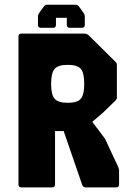

<svg xmlns="http://www.w3.org/2000/svg" viewBox="-20 -812 556 832"><path d="M72.5 0Q60 0 60 -12.5V-654Q60 -666.5 72.5 -666.5H343.5Q355.5 -666.5 363.5 -660L478.5 -546Q484 -541 485.2 -537.5Q486.5 -534 486.5 -526V-389Q486.5 -382.5 481.5 -377.5L426.5 -324L380 -284L435 -211L491.5 -90Q493.5 -85.5 494.8 -81.2Q496 -77 496 -71V-12.5Q496 0 483.5 0H351.5Q340.5 0 336.5 -10L256 -244H218.5V-12.5Q218.5 0 206 0ZM273.5 -366.5Q315 -366.5 330 -383.8Q345 -401 345 -448.5Q345 -496.5 330 -513.8Q315 -531 273.5 -531Q232.5 -531 217 -513.8Q201.5 -496.5 201.5 -448.5Q201.5 -401 217 -383.8Q232.5 -366.5 273.5 -366.5ZM185 -791.5H307Q316.5 -791.5 322 -784L342.5 -755.5Q347.5 -748.5 347.5 -740.5V-704Q347.5 -691.5 335 -691.5H282Q269.5 -691.5 269.5 -704V-735H222.5V-704Q222.5 -691.5 210 -691.5H157Q144.5 -691.5 144.5 -704V-740.5Q144.5 -748.5 149.5 -755.5L170 -784Q175.5 -791.5 185 -791.5Z"/></svg>

Font: Jaro
Style: Regular
Weight: 400
Designer: Agyei Archer, Celine Hurka, Mirko Velimirović
Version: Version 1.000